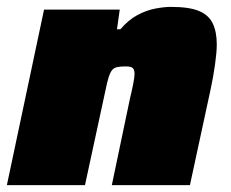

<svg xmlns="http://www.w3.org/2000/svg" viewBox="-23 -538 671 558"><path d="M-3 0 105 -510H325L317 -453H327Q350 -480 376 -494Q402 -508 428 -513Q454 -518 474 -518Q527 -518 555.5 -506Q584 -494 595.5 -469.5Q607 -445 607 -409Q607 -387 602 -351Q597 -315 589 -278L529 0H302L355 -253Q360 -273 364 -293.5Q368 -314 368 -323Q368 -333 365 -337.5Q362 -342 356.5 -343.5Q351 -345 342 -345Q327 -345 317.5 -343Q308 -341 302.5 -334Q297 -327 292.5 -312.5Q288 -298 283 -273L224 0Z"/></svg>

Font: Saira SemiExpanded Black
Style: Italic
Weight: 900
Width: 6
Italic angle: -12°
Designer: Hector Gatti with collaboration of the Omnibus-Type team
Foundry: Omnibus-Type
Version: Version 1.101